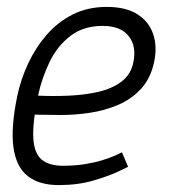

<svg xmlns="http://www.w3.org/2000/svg" viewBox="-20 -528 490 556"><path d="M333 -87 351 -45Q351 -45 324 -32Q297 -19 251.5 -5.5Q206 8 150 8L162 -48Q197 -48 225 -52.5Q253 -57 274.5 -63.5Q296 -70 311 -76.5Q326 -83 333 -87ZM30 -250H90Q74 -172 76.5 -128Q79 -84 100.5 -66Q122 -48 162 -48L150 8Q94 8 60.5 -18Q27 -44 19 -101Q11 -158 30 -250ZM289 -508Q344 -508 377.5 -487Q411 -466 423.5 -429.5Q436 -393 426 -347Q416 -301 388.5 -271Q361 -241 322.5 -224.5Q284 -208 241 -201.5Q198 -195 156 -195L79 -196L90 -251Q134 -249 179.5 -251Q225 -253 264.5 -262Q304 -271 331.5 -291.5Q359 -312 366 -347Q376 -393 353 -423Q330 -453 277 -453Q222 -453 184 -424Q146 -395 123.5 -348.5Q101 -302 90 -250H30Q40 -298 61.5 -344Q83 -390 115 -427Q147 -464 190.5 -486Q234 -508 289 -508Z"/></svg>

Font: Epunda Slab Light
Style: Italic
Weight: 300
Italic angle: -12°
Designer: Simon Atzbach
Foundry: typofactur
Version: Version 1.102